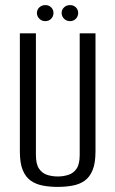

<svg xmlns="http://www.w3.org/2000/svg" viewBox="-20 -722 453 754"><path d="M207 12Q176 12 149 7Q122 2 101.5 -12Q81 -26 69.5 -53.5Q58 -81 58 -127V-591H121V-114Q121 -78 133 -60Q145 -42 164.5 -35.5Q184 -29 207 -29Q229 -29 249 -35.5Q269 -42 281 -60Q293 -78 293 -114V-591H355V-127Q355 -81 343.5 -53.5Q332 -26 312 -12Q292 2 264.5 7Q237 12 207 12ZM158 -639Q144 -639 134.5 -648.5Q125 -658 125 -671Q125 -684 134.5 -693Q144 -702 158 -702Q172 -702 181 -693Q190 -684 190 -671Q190 -658 181 -648.5Q172 -639 158 -639ZM255 -639Q241 -639 231.5 -648.5Q222 -658 222 -671Q222 -684 231.5 -693Q241 -702 255 -702Q269 -702 278 -693Q287 -684 287 -671Q287 -658 278 -648.5Q269 -639 255 -639Z"/></svg>

Font: Alumni Sans
Style: Regular
Weight: 400
Designer: Robert E. Leuschke
Foundry: Robert E. Leuschke
Version: Version 1.018